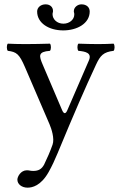

<svg xmlns="http://www.w3.org/2000/svg" viewBox="-20 -632 555 884"><path d="M393 -579C393 -598 379 -612 355 -612C337 -612 320 -598 320 -581C320 -578 320 -576 321 -574C322 -571 322 -568 322 -565C322 -543 301 -523 272 -523C242 -523 222 -544 222 -566C222 -568 222 -571 223 -574C224 -577 224 -579 224 -582C224 -598 212 -612 190 -612C167 -612 151 -597 151 -579C151 -525 206 -492 271 -492C335 -492 393 -524 393 -579ZM204 160C219.6 132.2 232.7 103.6 245 74C325 -119 369.8 -221.6 422 -334C441.7 -376.3 456 -392.3 503 -398C509 -404 509 -425 503 -431C483 -430 460 -429 432 -429C402 -429 371 -430 341 -431C335 -425 335 -404 341 -398C372.6 -395 405 -389 389 -353L289.8 -124C282.8 -107.9 274.4 -105.2 265.9 -125L177.2 -333C159.2 -375.2 154 -393.7 210 -398C216 -404 216 -425 210 -431C173 -430 133 -429 97 -429C63 -429 36 -430 16 -431C10 -425 10 -404 16 -398C55.7 -393 68.7 -384 94.9 -323L208 -60C216.7 -39.9 232 6 222 34C210.1 67.4 198 95 183 126C172 146 158 155 133 155C119 155 115 152 104 152C75 152 60 182 60 195C60 216 80 232 107 232C128 232 168 224 204 160Z"/></svg>

Font: Libertinus Serif
Style: Regular
Weight: 400
Designer: Philipp H. Poll
Foundry: Khaled Hosny
Version: Version 6.2